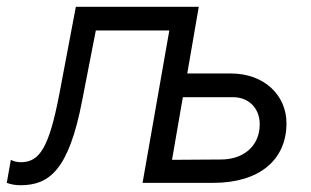

<svg xmlns="http://www.w3.org/2000/svg" viewBox="-49 -540 919 567"><path d="M11 7C95 7 154 -35 194 -245L234 -450H451L372 0H581C716 0 797 -67 797 -176C797 -259 731 -323 633 -323H504L538 -520H175L126 -261C96 -105 68 -61 13 -61C3 -61 -8 -63 -17 -68L-29 0C-18 4 -5 7 11 7ZM459 -68 491 -253H639C686 -253 718 -220 718 -173C718 -107 668 -69 604 -69Z"/></svg>

Font: Fixel Display
Style: Italic
Weight: 400
Italic angle: -10°
Designer: AlfaBravo + MacPaw
Foundry: Kyrylo Tkachov, Marchela Mozhyna, Serhii Makarenko, Maria Weinstein, Zakhar Kryvoshyya
Version: Version 1.210;Glyphs 3.2 (3217)